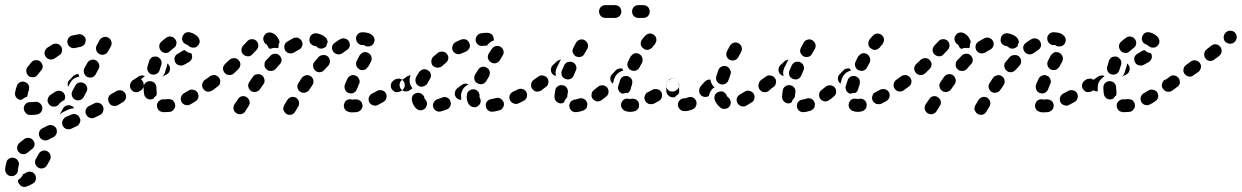

<svg xmlns="http://www.w3.org/2000/svg" viewBox="-69 -409 4851 750"><path d="M20 272Q26 270 32 266Q41 260 51 262Q61 263 67 272Q70 276 71 281Q72 286 71 290Q71 295 68 300Q65 304 61 307Q47 316 33 320Q28 322 23 321Q18 320 14 318Q10 315 7 311Q4 308 2 303Q2 301 1 299Q1 297 1 295Q5 292 8 289Q16 283 20 274Q20 273 20 272ZM-14 208Q-19 206 -24 207Q-28 208 -33 210Q-37 213 -40 216Q-43 220 -44 225Q-48 239 -49 253Q-49 263 -42 271Q-35 279 -25 279Q-20 279 -15 278Q-11 276 -7 273Q-3 269 -1 265Q1 260 1 255Q2 246 4 238Q7 228 1 219Q-4 210 -14 208ZM81 246Q90 251 100 248Q110 245 115 236L126 216Q131 207 128 197Q125 187 116 182Q107 177 97 180Q87 183 82 192L71 212Q66 221 69 231Q72 241 81 246ZM61 140Q55 131 45 130Q35 128 26 134Q16 142 7 149Q-1 156 -2 166Q-3 177 4 185Q7 188 12 191Q16 193 21 193Q26 194 31 192Q35 190 39 187Q47 181 55 174Q64 168 66 158Q67 148 61 140ZM151 93Q146 84 137 81Q127 77 117 82Q106 87 97 92Q87 97 84 107Q81 117 86 126Q90 135 100 138Q110 142 119 137Q129 132 139 127Q149 122 152 112Q155 103 151 93ZM243 70Q245 65 245 60Q244 55 242 51Q238 41 228 38Q218 34 209 39L188 48Q179 53 175 63Q172 72 176 82Q178 86 182 90Q186 93 190 95Q195 96 200 96Q205 96 209 94L230 84Q235 82 238 78Q241 75 243 70ZM333 6Q330 1 327 -2Q323 -5 318 -7Q313 -8 308 -8Q303 -7 299 -5L279 5Q269 10 266 20Q263 30 268 39Q270 43 274 47Q277 50 282 51Q287 53 292 53Q297 52 301 50L322 40Q331 35 334 25Q337 15 333 6ZM92 28Q98 19 96 9Q95 4 92 0Q90 -4 85 -7Q81 -10 76 -11Q72 -12 67 -11Q61 -10 55 -10Q53 -10 52 -10Q41 -11 33 -5Q25 2 24 12Q23 22 30 30Q36 39 46 40Q51 40 55 40Q65 40 76 38Q86 36 92 28ZM166 35 177 15Q182 6 192 3Q202 0 211 5Q214 6 217 9Q219 11 221 14Q219 14 217 14Q208 15 200 18L179 28Q171 32 165 38Q166 37 166 36Q166 36 166 35ZM136 7Q132 6 127 3Q123 0 121 -4Q118 -8 117 -13Q116 -18 118 -23Q119 -28 122 -32Q124 -36 129 -39Q137 -44 146 -50Q155 -56 165 -54Q175 -53 181 -44Q184 -40 185 -35Q186 -31 185 -26Q185 -24 184 -22Q183 -20 182 -18Q175 -15 169 -10Q163 -5 159 1Q157 3 155 4Q151 6 146 7Q141 8 136 7ZM420 -45Q417 -49 413 -52Q409 -55 404 -56Q400 -57 395 -56Q390 -56 385 -53Q376 -47 366 -42Q357 -37 354 -27Q352 -17 357 -8Q360 -3 363 0Q367 3 372 4Q377 5 382 5Q387 4 391 2Q401 -4 411 -10Q420 -16 423 -26Q425 -36 420 -45ZM224 -20Q233 -15 243 -18Q253 -21 258 -30L269 -51Q271 -55 272 -60Q272 -65 271 -70Q269 -74 266 -78Q263 -82 258 -84Q249 -89 239 -86Q229 -83 225 -74L214 -54Q209 -45 212 -35Q215 -25 224 -20ZM-6 -29Q-9 -33 -10 -38Q-11 -43 -10 -48Q-8 -60 -3 -74Q0 -83 9 -88Q19 -92 28 -89Q33 -87 37 -84Q41 -81 43 -76Q45 -72 45 -67Q45 -62 44 -57Q40 -48 39 -39Q39 -37 38 -35Q37 -33 36 -31Q27 -28 19 -22Q17 -20 15 -19Q14 -19 13 -19Q11 -19 10 -19Q5 -20 1 -22Q-3 -25 -6 -29ZM493 -73Q493 -77 492 -82Q491 -87 489 -91Q483 -100 472 -102Q462 -103 454 -98L449 -95Q445 -92 443 -88Q440 -83 439 -78Q438 -74 439 -69Q440 -64 443 -60Q449 -51 459 -49Q470 -48 478 -54L482 -56Q486 -59 489 -64Q492 -68 493 -73ZM233 -108Q237 -109 241 -110Q239 -113 238 -117Q237 -119 237 -120Q232 -120 227 -118Q222 -116 218 -113Q210 -105 203 -97Q197 -92 196 -85Q194 -77 197 -70L205 -85Q209 -93 216 -99Q223 -105 233 -108ZM259 -124Q261 -119 264 -115Q267 -111 271 -109Q281 -104 291 -107Q300 -110 305 -119L316 -140Q318 -144 319 -149Q319 -154 318 -159Q316 -163 313 -167Q310 -171 306 -173Q297 -178 287 -175Q277 -172 272 -163L261 -143Q259 -139 258 -134Q258 -129 259 -124ZM43 -112Q47 -109 52 -108Q57 -107 62 -107Q66 -108 71 -110Q75 -113 78 -117Q84 -125 91 -133Q95 -137 96 -141Q98 -146 98 -151Q97 -156 95 -160Q93 -165 89 -168Q82 -175 71 -174Q61 -174 54 -166Q46 -157 39 -148Q32 -139 34 -129Q35 -119 43 -112ZM110 -187Q116 -178 126 -177Q136 -175 145 -181Q153 -187 162 -193Q171 -198 173 -208Q175 -218 170 -227Q164 -236 154 -238Q144 -240 135 -235Q125 -229 115 -222Q107 -215 105 -205Q104 -195 110 -187ZM319 -198Q328 -193 338 -196Q348 -199 353 -208L364 -228Q369 -237 366 -247Q363 -257 354 -262Q345 -267 335 -264Q325 -261 320 -252L309 -232Q304 -223 307 -213Q310 -203 319 -198ZM195 -239Q198 -229 207 -224Q216 -219 226 -222Q236 -224 245 -226Q250 -227 254 -230Q259 -232 261 -236Q264 -240 265 -245Q266 -250 266 -255Q264 -265 255 -271Q247 -277 237 -275Q225 -273 212 -270Q202 -267 197 -258Q192 -249 195 -239Z M610 18Q617 10 615 0Q615 -5 612 -9Q610 -14 606 -17Q602 -20 597 -21Q592 -22 588 -22Q582 -21 576 -21Q573 -21 571 -21Q561 -22 553 -15Q545 -9 544 2Q544 7 545 11Q547 16 550 20Q553 24 557 26Q562 28 567 29Q571 29 576 29Q585 29 594 28Q604 27 610 18ZM706 -28Q707 -33 706 -38Q705 -43 703 -47Q698 -56 687 -58Q677 -61 669 -56Q659 -50 650 -45Q646 -43 643 -39Q640 -35 638 -30Q637 -26 637 -21Q638 -16 640 -11Q645 -2 655 1Q665 4 674 -1Q684 -6 694 -13Q698 -15 701 -19Q704 -23 706 -28ZM494 -41Q492 -53 492 -66V-67Q492 -78 499 -85Q507 -92 517 -92Q522 -92 527 -90Q531 -88 535 -85Q538 -81 540 -77Q542 -72 542 -67V-66Q542 -57 543 -50Q544 -46 543 -42Q543 -38 541 -35Q540 -34 538 -33Q533 -28 530 -23Q528 -22 526 -22Q525 -21 523 -21Q513 -19 504 -25Q496 -31 494 -41ZM772 -73Q772 -78 771 -82Q770 -87 767 -91Q762 -100 751 -102Q741 -103 733 -97H731Q723 -91 721 -80Q719 -70 725 -62Q731 -53 741 -51Q751 -50 760 -56L761 -57Q765 -59 768 -64Q771 -68 772 -73ZM484 -101Q489 -107 496 -110Q495 -111 494 -113Q488 -115 482 -114Q477 -113 472 -110Q463 -104 454 -98Q445 -92 443 -81Q442 -71 447 -63Q451 -57 457 -54Q463 -52 470 -52Q470 -59 470 -66V-67Q470 -76 473 -85Q477 -94 484 -101ZM583 -119 564 -109Q567 -112 570 -115Q575 -123 577 -132Q579 -140 582 -147Q584 -154 585 -161Q587 -160 589 -157Q590 -155 592 -153Q597 -144 594 -134Q592 -124 583 -119ZM525 -118Q535 -116 544 -121Q553 -127 555 -137Q558 -146 561 -155Q564 -165 560 -174Q555 -183 546 -187Q541 -189 536 -188Q531 -188 526 -186Q522 -184 519 -180Q515 -176 514 -172Q510 -160 507 -148Q504 -138 510 -129Q515 -120 525 -118ZM678 -201Q672 -202 666 -204Q659 -208 653 -213Q653 -213 653 -213Q650 -213 648 -212Q645 -211 643 -210Q636 -205 625 -199Q616 -194 613 -184Q611 -174 616 -165Q621 -156 631 -154Q641 -151 650 -156Q661 -162 670 -167Q678 -173 681 -182Q683 -192 678 -201ZM553 -228Q553 -223 555 -218Q557 -214 560 -210Q567 -203 578 -202Q588 -202 595 -209Q602 -215 609 -221Q618 -226 620 -237Q622 -247 616 -255Q610 -264 600 -266Q589 -268 581 -262Q570 -254 561 -246Q557 -242 555 -238Q553 -233 553 -228ZM656 -281Q647 -276 644 -266Q640 -256 645 -247Q650 -238 660 -235Q663 -234 665 -232Q667 -231 668 -230Q675 -223 686 -223Q696 -222 703 -230Q707 -233 709 -238Q711 -242 711 -247Q711 -252 709 -257Q707 -261 704 -265Q698 -271 690 -276Q683 -280 675 -282Q665 -285 656 -281Z M1099 -11Q1098 -16 1095 -20Q1092 -24 1088 -27Q1079 -32 1069 -30Q1059 -27 1053 -18L1041 2Q1039 6 1038 11Q1037 16 1038 21Q1040 25 1043 29Q1045 33 1050 36Q1059 41 1069 39Q1079 36 1084 27L1096 7Q1099 3 1099 -2Q1100 -7 1099 -11ZM906 -13Q905 -18 902 -22Q899 -26 895 -29Q887 -35 876 -33Q866 -31 861 -22Q852 -9 847 -2Q842 6 843 16Q845 27 854 33Q862 38 872 37Q883 35 889 26Q894 19 902 5Q905 1 906 -4Q907 -9 906 -13ZM1342 19Q1348 11 1347 1Q1346 -4 1344 -9Q1341 -13 1337 -16Q1333 -19 1328 -20Q1324 -21 1319 -21Q1312 -20 1307 -20Q1297 -23 1288 -19Q1279 -15 1276 -5Q1274 -1 1274 4Q1274 9 1276 14Q1278 18 1281 22Q1285 25 1290 27Q1297 30 1306 30Q1315 30 1325 29Q1335 27 1342 19ZM1440 -26Q1442 -30 1441 -35Q1441 -40 1438 -45Q1433 -54 1423 -56Q1413 -59 1404 -54Q1394 -48 1385 -44Q1380 -41 1377 -38Q1374 -34 1372 -29Q1370 -24 1371 -20Q1371 -15 1373 -10Q1378 -1 1388 2Q1398 6 1407 1Q1417 -4 1429 -11Q1433 -13 1436 -17Q1439 -21 1440 -26ZM1292 -46Q1297 -44 1302 -44Q1307 -44 1312 -46Q1316 -48 1320 -52Q1323 -55 1325 -60Q1329 -69 1333 -80Q1336 -85 1336 -90Q1336 -95 1334 -99Q1332 -104 1329 -108Q1326 -111 1321 -113Q1312 -118 1302 -114Q1292 -110 1288 -101Q1282 -89 1278 -78Q1275 -68 1279 -59Q1283 -49 1292 -46ZM1155 -94Q1155 -99 1152 -104Q1149 -108 1145 -111Q1137 -117 1127 -115Q1116 -113 1110 -105Q1104 -95 1097 -85Q1091 -77 1093 -67Q1095 -57 1103 -51Q1112 -45 1122 -47Q1132 -49 1138 -57Q1145 -67 1151 -76Q1154 -80 1155 -85Q1156 -90 1155 -94ZM1508 -91Q1505 -95 1501 -98Q1496 -101 1492 -102Q1487 -102 1482 -101Q1477 -100 1473 -98L1469 -95Q1460 -89 1458 -79Q1456 -68 1462 -60Q1465 -56 1469 -53Q1473 -50 1478 -49Q1483 -49 1488 -50Q1493 -51 1497 -53L1501 -56Q1510 -62 1512 -72Q1513 -83 1508 -91ZM954 -115Q946 -121 935 -119Q925 -118 919 -109Q912 -99 905 -89Q899 -80 901 -70Q903 -60 911 -54Q920 -48 930 -50Q940 -52 946 -60Q953 -71 960 -80Q966 -88 964 -98Q962 -109 954 -115ZM786 -106Q783 -110 779 -112Q775 -115 770 -116Q765 -116 760 -115Q755 -114 751 -111Q742 -104 733 -98Q724 -92 722 -81Q721 -71 726 -63Q729 -59 734 -56Q738 -53 743 -52Q747 -52 752 -53Q757 -54 761 -56Q771 -64 781 -71Q790 -77 791 -87Q793 -97 786 -106ZM862 -175Q855 -182 845 -182Q835 -182 827 -175Q819 -167 810 -159Q803 -152 802 -142Q802 -132 809 -124Q816 -116 826 -116Q836 -115 844 -122Q853 -131 862 -139Q869 -146 870 -157Q870 -167 862 -175ZM1212 -188Q1204 -195 1194 -194Q1184 -194 1176 -187Q1168 -178 1160 -168Q1153 -161 1154 -150Q1155 -140 1163 -133Q1170 -126 1181 -127Q1191 -128 1198 -136Q1205 -144 1213 -152Q1220 -160 1220 -170Q1219 -181 1212 -188ZM1023 -192Q1016 -200 1005 -199Q995 -199 988 -192Q979 -183 970 -173Q967 -170 965 -165Q964 -160 964 -155Q964 -150 966 -146Q969 -141 972 -138Q980 -131 990 -132Q1001 -132 1008 -140Q1016 -149 1023 -157Q1031 -164 1031 -175Q1030 -185 1023 -192ZM1335 -138Q1339 -136 1344 -135Q1349 -135 1354 -136Q1359 -137 1362 -141Q1366 -144 1369 -148L1380 -168Q1385 -178 1382 -187Q1379 -197 1370 -202Q1366 -205 1361 -205Q1356 -206 1351 -205Q1346 -203 1343 -200Q1339 -197 1336 -193L1325 -172Q1320 -163 1323 -153Q1326 -143 1335 -138ZM933 -249Q926 -256 915 -256Q905 -256 898 -249Q891 -242 881 -231Q874 -223 874 -213Q874 -203 882 -196Q890 -189 900 -189Q910 -189 917 -197Q927 -208 933 -214Q940 -221 940 -231Q940 -242 933 -249ZM1294 -247Q1292 -251 1288 -254Q1284 -257 1279 -258Q1274 -260 1269 -259Q1264 -258 1260 -256Q1249 -250 1239 -242Q1230 -236 1228 -226Q1227 -216 1233 -207Q1239 -199 1249 -197Q1259 -195 1268 -201Q1277 -208 1285 -213Q1294 -218 1297 -228Q1299 -238 1294 -247ZM1110 -248Q1108 -253 1104 -256Q1100 -259 1096 -261Q1091 -263 1086 -262Q1081 -262 1077 -260Q1065 -254 1053 -246Q1049 -244 1046 -240Q1043 -236 1042 -231Q1041 -226 1042 -221Q1043 -216 1045 -212Q1051 -203 1061 -201Q1071 -199 1080 -204Q1089 -210 1099 -215Q1108 -220 1111 -229Q1115 -239 1110 -248ZM986 -218Q982 -220 979 -224Q977 -227 975 -232Q974 -234 973 -235Q964 -239 961 -249Q957 -259 962 -268Q967 -278 976 -281Q986 -284 995 -280Q1006 -275 1013 -266Q1019 -258 1023 -247Q1023 -247 1023 -246Q1023 -246 1023 -245Q1021 -241 1020 -236Q1019 -230 1019 -224Q1018 -223 1017 -222Q1017 -222 1016 -221Q1011 -222 1005 -222Q995 -222 986 -218ZM1168 -227Q1167 -227 1166 -228Q1164 -229 1161 -229Q1151 -231 1144 -239Q1138 -247 1140 -257Q1141 -268 1149 -274Q1157 -280 1168 -279Q1178 -277 1187 -273Q1197 -269 1204 -261Q1208 -257 1209 -253Q1211 -248 1211 -244Q1207 -237 1206 -229Q1206 -229 1206 -229Q1205 -228 1205 -227Q1204 -226 1203 -226Q1195 -219 1185 -219Q1175 -219 1168 -227ZM1348 -233Q1351 -233 1354 -233Q1354 -232 1354 -232Q1362 -226 1373 -228Q1383 -229 1389 -237Q1395 -246 1394 -256Q1392 -266 1384 -272Q1376 -279 1365 -281Q1356 -283 1346 -283Q1341 -283 1336 -281Q1332 -279 1328 -275Q1325 -271 1323 -267Q1321 -262 1322 -257Q1322 -247 1330 -240Q1337 -232 1348 -233Z M1899 -8Q1897 -13 1894 -17Q1891 -21 1887 -23Q1883 -26 1878 -27Q1873 -27 1868 -26Q1858 -23 1850 -22Q1839 -20 1833 -12Q1827 -4 1829 7Q1830 11 1832 16Q1835 20 1839 23Q1843 26 1848 27Q1853 28 1858 27Q1869 26 1881 22Q1891 20 1896 11Q1901 2 1899 -8ZM1690 5Q1692 0 1692 -5Q1692 -10 1690 -14Q1687 -24 1677 -28Q1667 -32 1658 -28Q1649 -24 1641 -22Q1631 -19 1626 -10Q1620 -1 1623 9Q1626 19 1635 24Q1644 29 1654 26Q1665 23 1677 18Q1681 17 1685 13Q1688 10 1690 5ZM1592 14Q1596 10 1597 5Q1599 1 1599 -4Q1599 -9 1597 -14Q1594 -18 1591 -22Q1589 -23 1589 -26Q1587 -37 1578 -42Q1570 -48 1559 -46Q1555 -45 1550 -42Q1546 -40 1543 -36Q1541 -31 1540 -27Q1539 -22 1540 -17Q1544 3 1557 15Q1565 22 1575 22Q1585 21 1592 14ZM1778 9Q1773 8 1769 5Q1765 2 1762 -2Q1754 -15 1754 -32Q1754 -34 1755 -37Q1755 -48 1763 -54Q1771 -61 1781 -60Q1786 -60 1791 -58Q1795 -55 1798 -52Q1802 -48 1803 -43Q1805 -38 1804 -34Q1804 -33 1804 -32Q1804 -29 1805 -28Q1807 -24 1808 -21Q1809 -17 1809 -13Q1808 -10 1807 -8Q1807 -6 1807 -5Q1805 -2 1803 1Q1800 4 1797 6Q1793 9 1788 10Q1783 10 1778 9ZM1989 -29Q1990 -34 1990 -39Q1990 -44 1987 -49Q1983 -58 1973 -61Q1963 -64 1954 -60Q1945 -55 1935 -51Q1926 -46 1922 -37Q1919 -27 1923 -18Q1925 -13 1929 -10Q1933 -6 1937 -5Q1942 -3 1947 -3Q1952 -3 1956 -5Q1966 -10 1976 -15Q1981 -17 1984 -21Q1987 -25 1989 -29ZM1748 -71Q1754 -76 1761 -79Q1754 -83 1746 -82Q1739 -81 1733 -76Q1725 -70 1717 -64Q1713 -61 1711 -56Q1708 -52 1708 -47Q1707 -42 1708 -37Q1710 -32 1713 -28Q1716 -24 1722 -21Q1727 -19 1733 -19Q1732 -25 1732 -32Q1732 -35 1732 -39Q1733 -48 1737 -56Q1741 -65 1748 -71ZM2053 -91Q2050 -95 2045 -98Q2041 -101 2036 -102Q2031 -102 2027 -101Q2022 -100 2018 -98L2016 -97Q2008 -91 2006 -80Q2004 -70 2010 -62Q2013 -58 2017 -55Q2021 -52 2026 -51Q2031 -51 2036 -52Q2041 -53 2045 -55L2046 -56Q2055 -62 2057 -73Q2058 -83 2053 -91ZM1496 -63Q1491 -71 1492 -81Q1494 -92 1503 -98Q1509 -102 1519 -109Q1522 -112 1527 -113Q1531 -115 1535 -115Q1532 -107 1531 -100Q1530 -90 1533 -80Q1536 -72 1542 -64Q1536 -60 1531 -56Q1523 -51 1513 -52Q1502 -54 1496 -63ZM1567 -73Q1576 -68 1586 -72Q1596 -75 1601 -84Q1605 -92 1610 -100Q1616 -108 1614 -119Q1612 -129 1603 -134Q1599 -137 1594 -138Q1589 -139 1584 -138Q1579 -137 1575 -134Q1571 -132 1568 -127Q1561 -117 1556 -107Q1552 -97 1555 -87Q1558 -78 1567 -73ZM1784 -99Q1785 -94 1788 -90Q1791 -86 1796 -84Q1805 -78 1815 -81Q1825 -83 1830 -92Q1835 -100 1841 -110Q1843 -114 1844 -119Q1845 -124 1844 -129Q1843 -133 1840 -138Q1837 -142 1833 -144Q1824 -150 1814 -148Q1804 -145 1799 -137Q1792 -127 1787 -118Q1784 -114 1784 -109Q1783 -104 1784 -99ZM1621 -153Q1628 -146 1638 -145Q1649 -144 1657 -150Q1664 -157 1672 -163Q1680 -169 1682 -179Q1684 -189 1677 -198Q1671 -206 1661 -207Q1651 -209 1642 -203Q1633 -196 1625 -189Q1617 -182 1616 -172Q1615 -161 1621 -153ZM1837 -182Q1838 -177 1841 -173Q1844 -169 1848 -166Q1857 -160 1867 -162Q1877 -164 1883 -173Q1889 -183 1894 -191Q1900 -200 1898 -210Q1895 -220 1887 -226Q1878 -231 1868 -229Q1858 -227 1852 -218Q1847 -210 1841 -201Q1838 -196 1837 -192Q1836 -187 1837 -182ZM1700 -211Q1704 -202 1714 -199Q1724 -195 1733 -200Q1742 -204 1752 -208Q1761 -213 1765 -222Q1769 -232 1764 -241Q1762 -246 1759 -249Q1755 -253 1751 -255Q1746 -256 1741 -256Q1736 -256 1731 -254Q1721 -250 1711 -245Q1702 -240 1699 -230Q1695 -220 1700 -211ZM1799 -234Q1791 -240 1789 -250Q1788 -260 1794 -269Q1800 -277 1810 -279Q1823 -281 1833 -281H1835Q1840 -281 1845 -279Q1849 -277 1853 -274Q1856 -270 1858 -265Q1860 -261 1860 -256Q1860 -255 1860 -253Q1860 -252 1860 -251Q1852 -249 1846 -244Q1841 -240 1836 -235Q1835 -233 1834 -231H1833Q1827 -231 1818 -230Q1808 -228 1799 -234Z M2223 11Q2225 6 2225 1Q2226 -4 2224 -8Q2221 -18 2211 -23Q2202 -27 2192 -24Q2184 -21 2177 -20Q2167 -19 2160 -11Q2154 -3 2155 7Q2156 17 2164 24Q2172 30 2182 29Q2195 28 2209 23Q2213 22 2217 18Q2221 15 2223 11ZM2417 22Q2421 19 2424 15Q2427 11 2427 6Q2428 1 2427 -4Q2425 -14 2416 -20Q2407 -25 2397 -23Q2395 -23 2394 -22Q2394 -22 2393 -22Q2390 -22 2388 -23Q2384 -24 2379 -24Q2374 -23 2369 -21Q2365 -18 2362 -14Q2359 -10 2358 -6Q2355 4 2360 13Q2365 22 2375 25Q2383 28 2393 28Q2400 28 2408 26Q2413 25 2417 22ZM2515 -48Q2512 -53 2508 -56Q2505 -59 2500 -60Q2495 -62 2490 -61Q2485 -61 2481 -59Q2472 -54 2462 -49Q2453 -45 2450 -35Q2446 -25 2451 -16Q2453 -11 2457 -8Q2461 -5 2465 -3Q2470 -2 2475 -2Q2480 -2 2485 -4Q2494 -9 2504 -14Q2513 -19 2516 -29Q2519 -39 2515 -48ZM2105 -12Q2101 -16 2099 -20Q2097 -25 2097 -30Q2097 -31 2097 -32Q2097 -43 2100 -56Q2100 -61 2103 -65Q2106 -70 2110 -72Q2114 -75 2119 -76Q2124 -77 2129 -76Q2134 -75 2138 -73Q2142 -70 2145 -66Q2148 -62 2149 -57Q2150 -52 2149 -47Q2147 -38 2147 -32Q2147 -31 2147 -31Q2147 -31 2147 -31Q2147 -30 2147 -30Q2145 -28 2143 -25Q2137 -18 2134 -9Q2131 -7 2128 -6Q2126 -6 2123 -5Q2118 -5 2113 -7Q2108 -9 2105 -12ZM2303 -67Q2300 -71 2295 -73Q2291 -75 2286 -76Q2281 -76 2276 -75Q2272 -74 2268 -71Q2259 -64 2252 -58Q2248 -55 2245 -51Q2242 -47 2242 -42Q2241 -37 2242 -32Q2243 -27 2246 -23Q2253 -15 2263 -13Q2273 -12 2281 -18Q2290 -24 2299 -32Q2307 -38 2308 -48Q2309 -59 2303 -67ZM2348 -54Q2346 -59 2345 -64Q2344 -69 2346 -73Q2349 -84 2353 -95Q2356 -105 2365 -110Q2375 -114 2385 -111Q2389 -109 2393 -106Q2397 -103 2399 -98Q2401 -94 2401 -89Q2401 -84 2400 -79Q2396 -69 2394 -60Q2393 -56 2390 -52Q2388 -49 2384 -46Q2380 -46 2377 -46Q2370 -45 2363 -43Q2363 -43 2363 -43Q2363 -43 2363 -43Q2358 -44 2355 -47Q2351 -50 2348 -54ZM2579 -91Q2577 -95 2572 -98Q2568 -101 2563 -102Q2558 -102 2554 -101Q2549 -100 2545 -97H2543Q2539 -94 2537 -90Q2534 -85 2533 -81Q2532 -76 2533 -71Q2534 -66 2537 -62Q2540 -58 2544 -55Q2548 -52 2553 -52Q2558 -51 2563 -52Q2568 -53 2572 -56L2573 -57Q2582 -62 2584 -73Q2585 -83 2579 -91ZM2073 -85Q2074 -90 2073 -95Q2072 -100 2069 -104Q2063 -112 2052 -114Q2042 -116 2034 -110Q2025 -103 2017 -98Q2008 -92 2006 -82Q2005 -71 2010 -63Q2013 -59 2017 -56Q2022 -53 2026 -52Q2031 -52 2036 -53Q2041 -54 2045 -56Q2054 -63 2063 -69Q2067 -72 2070 -76Q2072 -80 2073 -85ZM2356 -130Q2360 -132 2366 -133Q2363 -137 2362 -141Q2355 -143 2349 -141Q2342 -140 2337 -135Q2330 -127 2323 -120Q2315 -113 2315 -102Q2315 -92 2322 -85Q2323 -84 2324 -83Q2324 -83 2325 -82Q2328 -92 2331 -103Q2334 -111 2340 -118Q2347 -126 2356 -130ZM2125 -115Q2127 -110 2131 -106Q2134 -103 2139 -101Q2148 -97 2158 -100Q2168 -104 2172 -114Q2176 -123 2180 -133Q2185 -142 2181 -152Q2178 -161 2168 -166Q2164 -168 2159 -168Q2154 -168 2149 -167Q2144 -165 2141 -162Q2137 -158 2135 -154Q2130 -144 2126 -134Q2124 -129 2124 -124Q2124 -119 2125 -115ZM2115 -174Q2110 -173 2107 -170Q2100 -163 2092 -156Q2084 -149 2083 -139Q2082 -128 2089 -120Q2092 -117 2095 -115Q2099 -113 2103 -113Q2101 -119 2101 -126Q2102 -135 2105 -143Q2110 -153 2115 -163Q2118 -171 2123 -176Q2119 -176 2115 -174ZM2395 -135Q2400 -133 2405 -132Q2410 -132 2415 -133Q2419 -135 2423 -138Q2427 -142 2429 -146Q2434 -155 2439 -164Q2443 -174 2440 -183Q2437 -193 2428 -198Q2424 -201 2419 -201Q2414 -202 2409 -200Q2404 -199 2401 -195Q2397 -192 2394 -188Q2389 -178 2384 -168Q2380 -159 2383 -149Q2386 -140 2395 -135ZM2168 -204Q2170 -200 2173 -196Q2176 -192 2180 -189Q2185 -187 2190 -186Q2194 -186 2199 -187Q2204 -188 2208 -191Q2212 -195 2214 -199L2225 -218Q2230 -227 2227 -237Q2224 -246 2215 -252Q2206 -257 2196 -254Q2186 -251 2181 -242L2171 -223Q2168 -219 2168 -214Q2167 -209 2168 -204ZM2485 -273Q2476 -279 2467 -278Q2457 -276 2451 -269Q2446 -263 2439 -255Q2433 -247 2434 -236Q2435 -226 2444 -220Q2448 -217 2452 -215Q2457 -214 2462 -214Q2467 -215 2471 -218Q2476 -220 2479 -224Q2482 -228 2485 -232Q2486 -233 2487 -233Q2487 -234 2488 -235L2490 -238Q2496 -247 2495 -257Q2493 -267 2485 -273ZM2358 -364Q2358 -374 2351 -382Q2343 -389 2333 -389H2296Q2286 -389 2278 -382Q2271 -374 2271 -364Q2271 -354 2278 -346Q2286 -339 2296 -339H2333Q2343 -339 2351 -346Q2358 -354 2358 -364ZM2469 -364Q2469 -374 2462 -382Q2454 -389 2444 -389H2425Q2415 -389 2407 -382Q2400 -374 2400 -364Q2400 -354 2407 -346Q2415 -339 2425 -339H2444Q2454 -339 2462 -346Q2469 -354 2469 -364Z M2645 12Q2649 8 2650 4Q2652 -1 2652 -6Q2652 -11 2650 -15Q2646 -25 2636 -29Q2626 -32 2617 -28Q2610 -25 2606 -25H2605Q2594 -25 2587 -18Q2579 -11 2579 0Q2579 10 2587 18Q2594 25 2604 25H2606Q2621 25 2637 18Q2642 16 2645 12ZM2755 16Q2760 17 2765 16Q2770 15 2774 13Q2778 10 2781 6Q2787 -2 2785 -13Q2783 -23 2775 -29Q2772 -31 2770 -35Q2769 -40 2765 -44Q2762 -47 2757 -50Q2753 -52 2748 -52Q2743 -52 2738 -50Q2728 -47 2724 -38Q2720 -28 2723 -18Q2727 -9 2732 -2Q2738 6 2746 12Q2750 15 2755 16ZM2875 -43Q2872 -47 2868 -50Q2864 -53 2859 -54Q2854 -55 2849 -55Q2845 -54 2840 -51Q2830 -45 2821 -40Q2812 -34 2809 -25Q2807 -15 2812 -6Q2817 3 2827 6Q2837 9 2846 4Q2856 -2 2867 -9Q2876 -14 2878 -24Q2880 -34 2875 -43ZM2544 -34Q2540 -37 2537 -42Q2535 -46 2534 -51Q2533 -63 2533 -77Q2533 -87 2540 -95Q2548 -102 2558 -102Q2568 -102 2576 -95Q2583 -87 2583 -77Q2583 -66 2584 -56Q2584 -52 2584 -49Q2583 -45 2581 -41Q2576 -38 2571 -34Q2569 -32 2568 -30Q2566 -29 2565 -29Q2563 -29 2562 -29Q2557 -28 2552 -30Q2547 -31 2544 -34ZM2662 -54Q2662 -59 2663 -63Q2665 -68 2668 -72Q2675 -80 2683 -89Q2687 -94 2693 -96Q2699 -99 2706 -98Q2707 -89 2711 -82Q2715 -74 2722 -68Q2719 -65 2715 -63Q2708 -56 2704 -47Q2701 -41 2700 -34Q2693 -30 2685 -30Q2676 -31 2670 -36Q2667 -40 2664 -44Q2662 -49 2662 -54ZM2948 -73Q2948 -78 2947 -82Q2946 -87 2943 -91Q2938 -100 2927 -102Q2917 -103 2909 -97L2904 -94Q2900 -92 2898 -87Q2895 -83 2894 -78Q2893 -73 2894 -69Q2895 -64 2898 -60Q2904 -51 2914 -49Q2925 -48 2933 -53L2937 -57Q2941 -59 2944 -64Q2947 -68 2948 -73ZM2731 -92Q2733 -88 2737 -85Q2741 -82 2746 -80Q2755 -77 2765 -82Q2774 -87 2777 -97Q2780 -106 2784 -117Q2786 -122 2786 -127Q2785 -132 2783 -136Q2781 -141 2778 -144Q2774 -148 2769 -150Q2760 -153 2750 -149Q2741 -145 2737 -135Q2733 -123 2729 -111Q2728 -107 2728 -102Q2728 -97 2731 -92ZM2782 -175Q2791 -171 2801 -174Q2810 -177 2815 -186Q2820 -196 2826 -206Q2831 -216 2828 -225Q2825 -235 2816 -240Q2807 -245 2797 -242Q2787 -239 2782 -230Q2776 -219 2771 -209Q2766 -200 2769 -190Q2772 -180 2782 -175Z M3112 11Q3114 6 3114 1Q3115 -4 3113 -8Q3110 -18 3100 -23Q3091 -27 3081 -24Q3073 -21 3066 -20Q3056 -19 3049 -11Q3043 -3 3044 7Q3045 17 3053 24Q3061 30 3071 29Q3084 28 3098 23Q3102 22 3106 18Q3110 15 3112 11ZM3306 22Q3310 19 3313 15Q3316 11 3316 6Q3317 1 3316 -4Q3314 -14 3305 -20Q3296 -25 3286 -23Q3284 -23 3283 -22Q3283 -22 3282 -22Q3279 -22 3277 -23Q3273 -24 3268 -24Q3263 -23 3258 -21Q3254 -18 3251 -14Q3248 -10 3247 -6Q3244 4 3249 13Q3254 22 3264 25Q3272 28 3282 28Q3289 28 3297 26Q3302 25 3306 22ZM3404 -48Q3401 -53 3397 -56Q3394 -59 3389 -60Q3384 -62 3379 -61Q3374 -61 3370 -59Q3361 -54 3351 -49Q3342 -45 3339 -35Q3335 -25 3340 -16Q3342 -11 3346 -8Q3350 -5 3354 -3Q3359 -2 3364 -2Q3369 -2 3374 -4Q3383 -9 3393 -14Q3402 -19 3405 -29Q3408 -39 3404 -48ZM2994 -12Q2990 -16 2988 -20Q2986 -25 2986 -30Q2986 -31 2986 -32Q2986 -43 2989 -56Q2989 -61 2992 -65Q2995 -70 2999 -72Q3003 -75 3008 -76Q3013 -77 3018 -76Q3023 -75 3027 -73Q3031 -70 3034 -66Q3037 -62 3038 -57Q3039 -52 3038 -47Q3036 -38 3036 -32Q3036 -31 3036 -31Q3036 -31 3036 -31Q3036 -30 3036 -30Q3034 -28 3032 -25Q3026 -18 3023 -9Q3020 -7 3017 -6Q3015 -6 3012 -5Q3007 -5 3002 -7Q2997 -9 2994 -12ZM3192 -67Q3189 -71 3184 -73Q3180 -75 3175 -76Q3170 -76 3165 -75Q3161 -74 3157 -71Q3148 -64 3141 -58Q3137 -55 3134 -51Q3131 -47 3131 -42Q3130 -37 3131 -32Q3132 -27 3135 -23Q3142 -15 3152 -13Q3162 -12 3170 -18Q3179 -24 3188 -32Q3196 -38 3197 -48Q3198 -59 3192 -67ZM3237 -54Q3235 -59 3234 -64Q3233 -69 3235 -73Q3238 -84 3242 -95Q3245 -105 3254 -110Q3264 -114 3274 -111Q3278 -109 3282 -106Q3286 -103 3288 -98Q3290 -94 3290 -89Q3290 -84 3289 -79Q3285 -69 3283 -60Q3282 -56 3279 -52Q3277 -49 3273 -46Q3269 -46 3266 -46Q3259 -45 3252 -43Q3252 -43 3252 -43Q3252 -43 3252 -43Q3247 -44 3244 -47Q3240 -50 3237 -54ZM3468 -91Q3466 -95 3461 -98Q3457 -101 3452 -102Q3447 -102 3443 -101Q3438 -100 3434 -97H3432Q3428 -94 3426 -90Q3423 -85 3422 -81Q3421 -76 3422 -71Q3423 -66 3426 -62Q3429 -58 3433 -55Q3437 -52 3442 -52Q3447 -51 3452 -52Q3457 -53 3461 -56L3462 -57Q3471 -62 3473 -73Q3474 -83 3468 -91ZM2962 -85Q2963 -90 2962 -95Q2961 -100 2958 -104Q2952 -112 2941 -114Q2931 -116 2923 -110Q2914 -103 2906 -98Q2897 -92 2895 -82Q2894 -71 2899 -63Q2902 -59 2906 -56Q2911 -53 2915 -52Q2920 -52 2925 -53Q2930 -54 2934 -56Q2943 -63 2952 -69Q2956 -72 2959 -76Q2961 -80 2962 -85ZM3245 -130Q3249 -132 3255 -133Q3252 -137 3251 -141Q3244 -143 3238 -141Q3231 -140 3226 -135Q3219 -127 3212 -120Q3204 -113 3204 -102Q3204 -92 3211 -85Q3212 -84 3213 -83Q3213 -83 3214 -82Q3217 -92 3220 -103Q3223 -111 3229 -118Q3236 -126 3245 -130ZM3014 -115Q3016 -110 3020 -106Q3023 -103 3028 -101Q3037 -97 3047 -100Q3057 -104 3061 -114Q3065 -123 3069 -133Q3074 -142 3070 -152Q3067 -161 3057 -166Q3053 -168 3048 -168Q3043 -168 3038 -167Q3033 -165 3030 -162Q3026 -158 3024 -154Q3019 -144 3015 -134Q3013 -129 3013 -124Q3013 -119 3014 -115ZM3004 -174Q2999 -173 2996 -170Q2989 -163 2981 -156Q2973 -149 2972 -139Q2971 -128 2978 -120Q2981 -117 2984 -115Q2988 -113 2992 -113Q2990 -119 2990 -126Q2991 -135 2994 -143Q2999 -153 3004 -163Q3007 -171 3012 -176Q3008 -176 3004 -174ZM3284 -135Q3289 -133 3294 -132Q3299 -132 3304 -133Q3308 -135 3312 -138Q3316 -142 3318 -146Q3323 -155 3328 -164Q3332 -174 3329 -183Q3326 -193 3317 -198Q3313 -201 3308 -201Q3303 -202 3298 -200Q3293 -199 3290 -195Q3286 -192 3283 -188Q3278 -178 3273 -168Q3269 -159 3272 -149Q3275 -140 3284 -135ZM3057 -204Q3059 -200 3062 -196Q3065 -192 3069 -189Q3074 -187 3079 -186Q3083 -186 3088 -187Q3093 -188 3097 -191Q3101 -195 3103 -199L3114 -218Q3119 -227 3116 -237Q3113 -246 3104 -252Q3095 -257 3085 -254Q3075 -251 3070 -242L3060 -223Q3057 -219 3057 -214Q3056 -209 3057 -204ZM3374 -273Q3365 -279 3356 -278Q3346 -276 3340 -269Q3335 -263 3328 -255Q3322 -247 3323 -236Q3324 -226 3333 -220Q3337 -217 3341 -215Q3346 -214 3351 -214Q3356 -215 3360 -218Q3365 -220 3368 -224Q3371 -228 3374 -232Q3375 -233 3376 -233Q3376 -234 3377 -235L3379 -238Q3385 -247 3384 -257Q3382 -267 3374 -273Z M3799 -11Q3798 -16 3795 -20Q3792 -24 3788 -27Q3779 -32 3769 -30Q3759 -27 3753 -18L3741 2Q3739 6 3738 11Q3737 16 3738 21Q3740 25 3743 29Q3745 33 3750 36Q3759 41 3769 39Q3779 36 3784 27L3796 7Q3799 3 3799 -2Q3800 -7 3799 -11ZM3606 -13Q3605 -18 3602 -22Q3599 -26 3595 -29Q3587 -35 3576 -33Q3566 -31 3561 -22Q3552 -9 3547 -2Q3542 6 3543 16Q3545 27 3554 33Q3562 38 3572 37Q3583 35 3589 26Q3594 19 3602 5Q3605 1 3606 -4Q3607 -9 3606 -13ZM4042 19Q4048 11 4047 1Q4046 -4 4044 -9Q4041 -13 4037 -16Q4033 -19 4028 -20Q4024 -21 4019 -21Q4012 -20 4007 -20Q3997 -23 3988 -19Q3979 -15 3976 -5Q3974 -1 3974 4Q3974 9 3976 14Q3978 18 3981 22Q3985 25 3990 27Q3997 30 4006 30Q4015 30 4025 29Q4035 27 4042 19ZM4140 -26Q4142 -30 4141 -35Q4141 -40 4138 -45Q4133 -54 4123 -56Q4113 -59 4104 -54Q4094 -48 4085 -44Q4080 -41 4077 -38Q4074 -34 4072 -29Q4070 -24 4071 -20Q4071 -15 4073 -10Q4078 -1 4088 2Q4098 6 4107 1Q4117 -4 4129 -11Q4133 -13 4136 -17Q4139 -21 4140 -26ZM3992 -46Q3997 -44 4002 -44Q4007 -44 4012 -46Q4016 -48 4020 -52Q4023 -55 4025 -60Q4029 -69 4033 -80Q4036 -85 4036 -90Q4036 -95 4034 -99Q4032 -104 4029 -108Q4026 -111 4021 -113Q4012 -118 4002 -114Q3992 -110 3988 -101Q3982 -89 3978 -78Q3975 -68 3979 -59Q3983 -49 3992 -46ZM3855 -94Q3855 -99 3852 -104Q3849 -108 3845 -111Q3837 -117 3827 -115Q3816 -113 3810 -105Q3804 -95 3797 -85Q3791 -77 3793 -67Q3795 -57 3803 -51Q3812 -45 3822 -47Q3832 -49 3838 -57Q3845 -67 3851 -76Q3854 -80 3855 -85Q3856 -90 3855 -94ZM4208 -91Q4205 -95 4201 -98Q4196 -101 4192 -102Q4187 -102 4182 -101Q4177 -100 4173 -98L4169 -95Q4160 -89 4158 -79Q4156 -68 4162 -60Q4165 -56 4169 -53Q4173 -50 4178 -49Q4183 -49 4188 -50Q4193 -51 4197 -53L4201 -56Q4210 -62 4212 -72Q4213 -83 4208 -91ZM3654 -115Q3646 -121 3635 -119Q3625 -118 3619 -109Q3612 -99 3605 -89Q3599 -80 3601 -70Q3603 -60 3611 -54Q3620 -48 3630 -50Q3640 -52 3646 -60Q3653 -71 3660 -80Q3666 -88 3664 -98Q3662 -109 3654 -115ZM3486 -106Q3483 -110 3479 -112Q3475 -115 3470 -116Q3465 -116 3460 -115Q3455 -114 3451 -111Q3442 -104 3433 -98Q3424 -92 3422 -81Q3421 -71 3426 -63Q3429 -59 3434 -56Q3438 -53 3443 -52Q3447 -52 3452 -53Q3457 -54 3461 -56Q3471 -64 3481 -71Q3490 -77 3491 -87Q3493 -97 3486 -106ZM3562 -175Q3555 -182 3545 -182Q3535 -182 3527 -175Q3519 -167 3510 -159Q3503 -152 3502 -142Q3502 -132 3509 -124Q3516 -116 3526 -116Q3536 -115 3544 -122Q3553 -131 3562 -139Q3569 -146 3570 -157Q3570 -167 3562 -175ZM3912 -188Q3904 -195 3894 -194Q3884 -194 3876 -187Q3868 -178 3860 -168Q3853 -161 3854 -150Q3855 -140 3863 -133Q3870 -126 3881 -127Q3891 -128 3898 -136Q3905 -144 3913 -152Q3920 -160 3920 -170Q3919 -181 3912 -188ZM3723 -192Q3716 -200 3705 -199Q3695 -199 3688 -192Q3679 -183 3670 -173Q3667 -170 3665 -165Q3664 -160 3664 -155Q3664 -150 3666 -146Q3669 -141 3672 -138Q3680 -131 3690 -132Q3701 -132 3708 -140Q3716 -149 3723 -157Q3731 -164 3731 -175Q3730 -185 3723 -192ZM4035 -138Q4039 -136 4044 -135Q4049 -135 4054 -136Q4059 -137 4062 -141Q4066 -144 4069 -148L4080 -168Q4085 -178 4082 -187Q4079 -197 4070 -202Q4066 -205 4061 -205Q4056 -206 4051 -205Q4046 -203 4043 -200Q4039 -197 4036 -193L4025 -172Q4020 -163 4023 -153Q4026 -143 4035 -138ZM3633 -249Q3626 -256 3615 -256Q3605 -256 3598 -249Q3591 -242 3581 -231Q3574 -223 3574 -213Q3574 -203 3582 -196Q3590 -189 3600 -189Q3610 -189 3617 -197Q3627 -208 3633 -214Q3640 -221 3640 -231Q3640 -242 3633 -249ZM3994 -247Q3992 -251 3988 -254Q3984 -257 3979 -258Q3974 -260 3969 -259Q3964 -258 3960 -256Q3949 -250 3939 -242Q3930 -236 3928 -226Q3927 -216 3933 -207Q3939 -199 3949 -197Q3959 -195 3968 -201Q3977 -208 3985 -213Q3994 -218 3997 -228Q3999 -238 3994 -247ZM3810 -248Q3808 -253 3804 -256Q3800 -259 3796 -261Q3791 -263 3786 -262Q3781 -262 3777 -260Q3765 -254 3753 -246Q3749 -244 3746 -240Q3743 -236 3742 -231Q3741 -226 3742 -221Q3743 -216 3745 -212Q3751 -203 3761 -201Q3771 -199 3780 -204Q3789 -210 3799 -215Q3808 -220 3811 -229Q3815 -239 3810 -248ZM3686 -218Q3682 -220 3679 -224Q3677 -227 3675 -232Q3674 -234 3673 -235Q3664 -239 3661 -249Q3657 -259 3662 -268Q3667 -278 3676 -281Q3686 -284 3695 -280Q3706 -275 3713 -266Q3719 -258 3723 -247Q3723 -247 3723 -246Q3723 -246 3723 -245Q3721 -241 3720 -236Q3719 -230 3719 -224Q3718 -223 3717 -222Q3717 -222 3716 -221Q3711 -222 3705 -222Q3695 -222 3686 -218ZM3868 -227Q3867 -227 3866 -228Q3864 -229 3861 -229Q3851 -231 3844 -239Q3838 -247 3840 -257Q3841 -268 3849 -274Q3857 -280 3868 -279Q3878 -277 3887 -273Q3897 -269 3904 -261Q3908 -257 3909 -253Q3911 -248 3911 -244Q3907 -237 3906 -229Q3906 -229 3906 -229Q3905 -228 3905 -227Q3904 -226 3903 -226Q3895 -219 3885 -219Q3875 -219 3868 -227ZM4048 -233Q4051 -233 4054 -233Q4054 -232 4054 -232Q4062 -226 4073 -228Q4083 -229 4089 -237Q4095 -246 4094 -256Q4092 -266 4084 -272Q4076 -279 4065 -281Q4056 -283 4046 -283Q4041 -283 4036 -281Q4032 -279 4028 -275Q4025 -271 4023 -267Q4021 -262 4022 -257Q4022 -247 4030 -240Q4037 -232 4048 -233Z M4359 18Q4366 10 4364 0Q4364 -5 4361 -9Q4359 -14 4355 -17Q4351 -20 4346 -21Q4341 -22 4337 -22Q4331 -21 4325 -21Q4322 -21 4320 -21Q4310 -22 4302 -15Q4294 -9 4293 2Q4293 7 4294 11Q4296 16 4299 20Q4302 24 4306 26Q4311 28 4316 29Q4320 29 4325 29Q4334 29 4343 28Q4353 27 4359 18ZM4455 -28Q4456 -33 4455 -38Q4454 -43 4452 -47Q4447 -56 4436 -58Q4426 -61 4418 -56Q4408 -50 4399 -45Q4395 -43 4392 -39Q4389 -35 4387 -30Q4386 -26 4386 -21Q4387 -16 4389 -11Q4394 -2 4404 1Q4414 4 4423 -1Q4433 -6 4443 -13Q4447 -15 4450 -19Q4453 -23 4455 -28ZM4243 -41Q4241 -53 4241 -66V-67Q4241 -78 4248 -85Q4256 -92 4266 -92Q4271 -92 4276 -90Q4280 -88 4284 -85Q4287 -81 4289 -77Q4291 -72 4291 -67V-66Q4291 -57 4292 -50Q4293 -46 4292 -42Q4292 -38 4290 -35Q4289 -34 4287 -33Q4282 -28 4279 -23Q4277 -22 4275 -22Q4274 -21 4272 -21Q4262 -19 4253 -25Q4245 -31 4243 -41ZM4521 -73Q4521 -78 4520 -82Q4519 -87 4516 -91Q4511 -100 4500 -102Q4490 -103 4482 -97H4480Q4472 -91 4470 -80Q4468 -70 4474 -62Q4480 -53 4490 -51Q4500 -50 4509 -56L4510 -57Q4514 -59 4517 -64Q4520 -68 4521 -73ZM4233 -101Q4238 -107 4245 -110Q4244 -111 4243 -113Q4237 -115 4231 -114Q4226 -113 4221 -110Q4212 -104 4203 -98Q4194 -92 4192 -81Q4191 -71 4196 -63Q4200 -57 4206 -54Q4212 -52 4219 -52Q4219 -59 4219 -66V-67Q4219 -76 4222 -85Q4226 -94 4233 -101ZM4332 -119 4313 -109Q4316 -112 4319 -115Q4324 -123 4326 -132Q4328 -140 4331 -147Q4333 -154 4334 -161Q4336 -160 4338 -157Q4339 -155 4341 -153Q4346 -144 4343 -134Q4341 -124 4332 -119ZM4274 -118Q4284 -116 4293 -121Q4302 -127 4304 -137Q4307 -146 4310 -155Q4313 -165 4309 -174Q4304 -183 4295 -187Q4290 -189 4285 -188Q4280 -188 4275 -186Q4271 -184 4268 -180Q4264 -176 4263 -172Q4259 -160 4256 -148Q4253 -138 4259 -129Q4264 -120 4274 -118ZM4427 -201Q4421 -202 4415 -204Q4408 -208 4402 -213Q4402 -213 4402 -213Q4399 -213 4397 -212Q4394 -211 4392 -210Q4385 -205 4374 -199Q4365 -194 4362 -184Q4360 -174 4365 -165Q4370 -156 4380 -154Q4390 -151 4399 -156Q4410 -162 4419 -167Q4427 -173 4430 -182Q4432 -192 4427 -201ZM4302 -228Q4302 -223 4304 -218Q4306 -214 4309 -210Q4316 -203 4327 -202Q4337 -202 4344 -209Q4351 -215 4358 -221Q4367 -226 4369 -237Q4371 -247 4365 -255Q4359 -264 4349 -266Q4338 -268 4330 -262Q4319 -254 4310 -246Q4306 -242 4304 -238Q4302 -233 4302 -228ZM4405 -281Q4396 -276 4393 -266Q4389 -256 4394 -247Q4399 -238 4409 -235Q4412 -234 4414 -232Q4416 -231 4417 -230Q4424 -223 4435 -223Q4445 -222 4452 -230Q4456 -233 4458 -238Q4460 -242 4460 -247Q4460 -252 4458 -257Q4456 -261 4453 -265Q4447 -271 4439 -276Q4432 -280 4424 -282Q4414 -285 4405 -281Z M4540 -85Q4540 -90 4539 -95Q4538 -100 4535 -104Q4529 -112 4519 -114Q4509 -116 4501 -110L4482 -96Q4473 -90 4471 -80Q4470 -70 4476 -61Q4482 -53 4492 -51Q4502 -49 4510 -55L4529 -69Q4534 -72 4536 -76Q4539 -80 4540 -85ZM4622 -145Q4623 -150 4622 -155Q4620 -159 4618 -163Q4611 -172 4601 -173Q4591 -175 4583 -169L4564 -155Q4560 -152 4557 -148Q4555 -143 4554 -139Q4553 -134 4554 -129Q4556 -124 4558 -120Q4565 -112 4575 -110Q4585 -108 4593 -115L4612 -128Q4616 -131 4619 -136Q4621 -140 4622 -145ZM4697 -227Q4690 -235 4680 -236Q4670 -237 4662 -230Q4653 -223 4644 -216Q4636 -209 4635 -199Q4634 -189 4640 -181Q4646 -172 4657 -171Q4667 -170 4675 -177Q4685 -184 4694 -191Q4702 -198 4703 -208Q4704 -219 4697 -227ZM4762 -264Q4762 -269 4760 -274Q4758 -278 4755 -282Q4747 -289 4737 -289Q4726 -289 4719 -282L4718 -281Q4711 -273 4711 -263Q4711 -252 4718 -245Q4722 -242 4727 -240Q4731 -238 4736 -238Q4741 -238 4746 -240Q4750 -242 4754 -245L4755 -246Q4758 -250 4760 -255Q4762 -259 4762 -264Z"/></svg>

Font: FRB American Cursive Guidelines Dashed Black
Style: Bold Italic
Weight: 900
Italic angle: -25°
Version: Version 2.0;Modular Font Editor K font №1